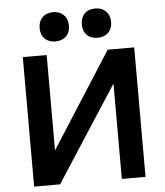

<svg xmlns="http://www.w3.org/2000/svg" viewBox="-60 -972 880 1025"><g transform="rotate(-5 379.5 -459.5)"><path d="M545.5 -783Q524 -762 488 -762Q452 -762 431 -783Q410 -804 410 -840Q410 -876 431 -897.5Q452 -919 488 -919Q524 -919 545.5 -897.5Q567 -876 567 -840Q567 -804 545.5 -783ZM263 -762Q227 -762 205.5 -783Q184 -804 184 -840Q184 -876 205.5 -897.5Q227 -919 263 -919Q298 -919 319.5 -897.5Q341 -876 341 -840Q341 -804 319.5 -783Q298 -762 263 -762ZM81 0V-694H209V-183L536 -694H678V0H551V-511L220 0Z"/></g></svg>

Font: Cantarell
Style: Bold
Weight: 700
Designer: Dave Crossland, Nikolaus Waxweiler, Florian Fecher, Jacques Le Bailly, Eben Sorkin, Alexei Vanyashin, Alexios Zavras, Em
Version: Version 0.303